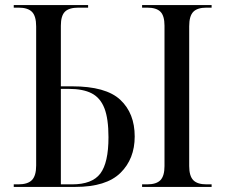

<svg xmlns="http://www.w3.org/2000/svg" viewBox="-20 -734 884 754"><path d="M34 0V-10H52Q89 -10 105.5 -27Q122 -44 122 -84V-630Q122 -671 105.5 -687.5Q89 -704 53 -704H34V-714H326V-704H288Q251 -704 235 -688Q219 -672 219 -633V-395H263Q396 -395 452.5 -342Q509 -289 509 -198Q509 -110 453 -55Q397 0 276 0ZM538 0V-10H558Q594 -10 610 -26.5Q626 -43 626 -82V-633Q626 -672 610 -688Q594 -704 558 -704H538V-714H811V-704H791Q755 -704 739 -687.5Q723 -671 723 -631V-82Q723 -43 739 -26.5Q755 -10 791 -10H811V0ZM263 -10Q342 -10 374 -52.5Q406 -95 406 -195Q406 -268 390 -309Q374 -350 340 -367.5Q306 -385 250 -385H219V-10Z"/></svg>

Font: Noto Serif Display SemiCondensed
Style: Regular
Weight: 400
Width: 4
Designer: Monotype Design Team
Foundry: Monotype Imaging Inc.
Version: Version 2.009